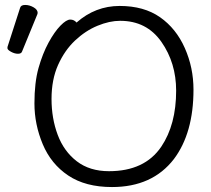

<svg xmlns="http://www.w3.org/2000/svg" viewBox="-20 -737 851 775"><path d="M289 -646Q365 -713 463 -713Q561 -713 626 -667.5Q691 -622 726 -543Q761 -464 761 -375Q761 -200 682 -95Q595 18 432 18Q325 18 255.5 -28.5Q186 -75 152.5 -155Q119 -235 119 -319.5Q119 -404 135.5 -462.5Q152 -521 176 -565Q200 -609 224 -633.5Q248 -658 263.5 -658Q279 -658 289 -646ZM420 -46Q564 -46 631 -145Q691 -234 691 -371Q691 -483 631.5 -568Q572 -653 465 -653Q422 -653 373.5 -633Q325 -613 283 -573.5Q241 -534 214.5 -475Q188 -416 188 -337.5Q188 -259 213 -192.5Q238 -126 290 -86Q342 -46 420 -46ZM61 -705Q64 -717 81.5 -717Q99 -717 115.5 -707.5Q132 -698 132 -685Q132 -682 131 -680L69 -529Q66 -520 52.5 -520Q39 -520 24.5 -528Q10 -536 10 -542.5Q10 -549 11 -550Z"/></svg>

Font: Moon Stars Kai T
Style: Regular
Weight: 400
Designer: GuiWonder
Version: Version 1.101